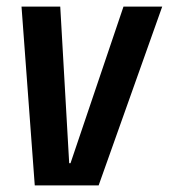

<svg xmlns="http://www.w3.org/2000/svg" viewBox="-20 -560 510 580"><path d="M45 -540H162L189 -67H193L353 -540H470L278 0H85Z"/></svg>

Font: Pathway Extreme Condensed SemiBold
Style: Italic
Weight: 600
Width: 3
Italic angle: -8°
Version: Version 1.001;gftools[0.9.26]